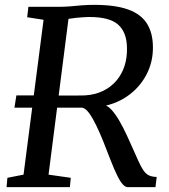

<svg xmlns="http://www.w3.org/2000/svg" viewBox="-20 -771 696 791"><path d="M7 0 10.5 -38.5 77 -51.5 159.5 -689.5 92 -700 97 -743H225Q249 -743 271 -745Q293 -747 316.5 -749Q340 -751 368 -751Q454.5 -751 507.5 -732Q560.5 -713 585 -674.5Q609.5 -636 610 -578.5Q611 -515.5 582.5 -462Q554 -408.5 502.8 -373.5Q451.5 -338.5 383 -330L401.5 -338.5Q419.5 -340 437.5 -320.8Q455.5 -301.5 472 -272.8Q488.5 -244 501.5 -215.8Q514.5 -187.5 522.5 -169.5Q539 -132.5 550 -108Q561 -83.5 571 -69Q581 -54.5 593.5 -48.5Q606 -42.5 625.5 -42L620.5 0H505.5Q496.5 0 486 -11.2Q475.5 -22.5 463 -47.8Q450.5 -73 434.5 -114Q421 -149.5 406.5 -185.8Q392 -222 377 -253.2Q362 -284.5 347.5 -304.5Q333 -324.5 318.5 -327.5Q316 -327.5 306.2 -327.5Q296.5 -327.5 277.5 -327.5Q258.5 -327.5 227.2 -327.5Q196 -327.5 149.8 -327.5Q103.5 -327.5 39.5 -327.5L47.5 -378Q100.5 -378 141.2 -377.8Q182 -377.5 212.2 -377.5Q242.5 -377.5 263.8 -377.5Q285 -377.5 298.5 -377.5Q312 -377.5 319.8 -377.8Q327.5 -378 330 -378Q371 -380.5 403.5 -396Q436 -411.5 458.8 -437.8Q481.5 -464 493 -499.2Q504.5 -534.5 503 -577Q501.5 -639 466.2 -670Q431 -701 348 -701Q341 -701 326.5 -700.2Q312 -699.5 295.5 -697.8Q279 -696 265.2 -693.8Q251.5 -691.5 245 -689L266.5 -727.5L180 -51.5L271.5 -38.5L268 0Z"/></svg>

Font: Merriweather 24pt
Style: Italic
Weight: 400
Italic angle: -7.8°
Designer: Eben Sorkin
Foundry: Eben Sorkin
Version: Version 2.101